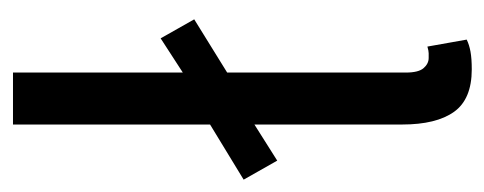

<svg xmlns="http://www.w3.org/2000/svg" viewBox="-252 -502 764 303"><g transform="rotate(-90 130.5 -350.0)"><path d="M173 12Q126 12 106 -16Q86 -44 86 -98V-331L29 -295L-1 -348L86 -401V-712H168V-444L222 -479L252 -426L168 -374V-92Q168 -72 175 -64Q182 -56 191 -56Q195 -56 198.5 -56Q202 -56 209 -58L220 4Q212 8 201 10Q190 12 173 12Z"/></g></svg>

Font: CV Source Sans
Style: Regular
Weight: 400
Designer: Paul D. Hunt
Foundry: Adobe Systems Incorporated
Version: Version 3.001